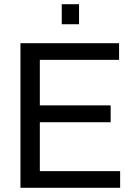

<svg xmlns="http://www.w3.org/2000/svg" viewBox="-20 -891 636 911"><path d="M77 0V-686H545V-607H169V-391H505V-311H169V-79H550V0ZM273 -776V-871H355V-776Z"/></svg>

Font: Archivo SemiCondensed
Style: Regular
Weight: 400
Width: 4
Designer: Hector Gatti
Foundry: Omnibus-Type
Version: Version 2.001